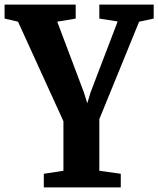

<svg xmlns="http://www.w3.org/2000/svg" viewBox="-25 -575 690 837"><path d="M166 242V182.5L251.5 169.5V-46.5L53.5 -480.5L-5 -494V-555H305V-494L224.5 -480.5L341 -171.5L355.5 -124.5L369.5 -171.5L488 -481.5L408 -494V-555H645V-494L581.5 -480.5L408 -55.5V169.5L501.5 182.5V242Z"/></svg>

Font: Merriweather 20pt ExtraBold
Style: Regular
Weight: 800
Version: Version 2.100